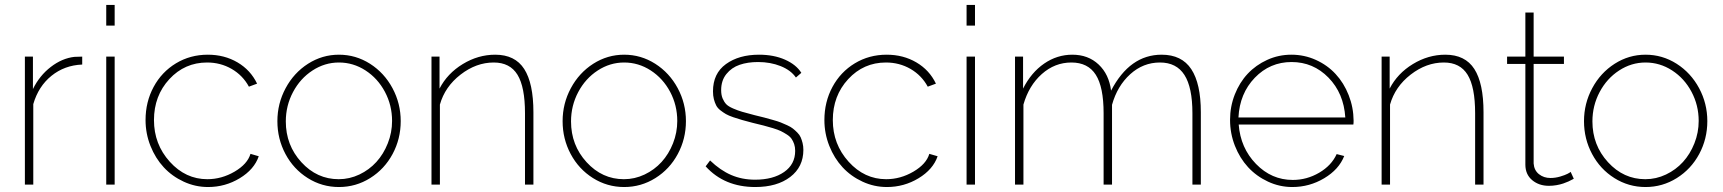

<svg xmlns="http://www.w3.org/2000/svg" viewBox="-20 -750 7000 780"><path d="M314 -487.8Q242.2 -484.9 189.2 -442.1Q136.2 -399.4 115.2 -327.1V0H81.1V-520H113.8V-388.2Q140.6 -442.9 186.3 -478Q231.9 -513.2 282.2 -519Q295.4 -520 314 -520Z M411.6 -646V-730H445.8V-646ZM411.6 0V-520H445.8V0Z M825.2 9.8Q773.4 9.8 726.3 -12Q679.2 -33.7 645.3 -70.3Q611.3 -106.9 591.3 -157.2Q571.3 -207.5 571.3 -262.2Q571.3 -335.9 604 -396.7Q636.7 -457.5 694.8 -492.7Q752.9 -527.8 824.2 -527.8Q891.6 -527.8 944.8 -496.6Q998 -465.3 1024.4 -410.2L991.2 -397.9Q966.3 -443.8 921.1 -470Q876 -496.1 821.3 -496.1Q730.5 -496.1 668 -428.5Q605.5 -360.8 605.5 -262.2Q605.5 -164.1 669.7 -93Q733.9 -22 822.3 -22Q880.4 -22 932.9 -52.7Q985.4 -83.5 997.6 -125L1031.2 -115.2Q1012.7 -61.5 953.9 -25.9Q895 9.8 825.2 9.8Z M1356.9 -527.8Q1425.3 -527.8 1483.2 -491Q1541 -454.1 1574.5 -391.8Q1607.9 -329.6 1607.9 -257.8Q1607.9 -186 1575 -124.5Q1542 -63 1483.9 -26.6Q1425.8 9.8 1356.9 9.8Q1288.1 9.8 1230.2 -26.6Q1172.4 -63 1139.6 -124.5Q1106.9 -186 1106.9 -257.8Q1106.9 -329.6 1140.4 -391.8Q1173.8 -454.1 1231.4 -491Q1289.1 -527.8 1356.9 -527.8ZM1356 -22Q1399.9 -22 1439.9 -41Q1480 -60.1 1509 -92Q1538.1 -124 1555.4 -167.7Q1572.8 -211.4 1572.8 -258.8Q1572.8 -322.3 1543.7 -377Q1514.6 -431.6 1464.8 -463.9Q1415 -496.1 1356.9 -496.1Q1299.3 -496.1 1249.5 -463.6Q1199.7 -431.2 1170.4 -376Q1141.1 -320.8 1141.1 -256.8Q1141.1 -160.2 1204.3 -91.1Q1267.6 -22 1356 -22Z M2147 0H2112.8V-290Q2112.8 -396.5 2082.3 -446.3Q2051.8 -496.1 1985.8 -496.1Q1914.6 -496.1 1851.1 -447Q1787.6 -397.9 1767.1 -325.2V0H1732.9V-520H1765.6V-390.1Q1797.4 -451.7 1859.9 -489.7Q1922.4 -527.8 1991.7 -527.8Q2072.3 -527.8 2109.6 -469.7Q2147 -411.6 2147 -293.9Z M2515.6 -527.8Q2584 -527.8 2641.8 -491Q2699.7 -454.1 2733.2 -391.8Q2766.6 -329.6 2766.6 -257.8Q2766.6 -186 2733.6 -124.5Q2700.7 -63 2642.6 -26.6Q2584.5 9.8 2515.6 9.8Q2446.8 9.8 2388.9 -26.6Q2331.1 -63 2298.3 -124.5Q2265.6 -186 2265.6 -257.8Q2265.6 -329.6 2299.1 -391.8Q2332.5 -454.1 2390.1 -491Q2447.8 -527.8 2515.6 -527.8ZM2514.6 -22Q2558.6 -22 2598.6 -41Q2638.7 -60.1 2667.7 -92Q2696.8 -124 2714.1 -167.7Q2731.4 -211.4 2731.4 -258.8Q2731.4 -322.3 2702.4 -377Q2673.3 -431.6 2623.5 -463.9Q2573.7 -496.1 2515.6 -496.1Q2458 -496.1 2408.2 -463.6Q2358.4 -431.2 2329.1 -376Q2299.8 -320.8 2299.8 -256.8Q2299.8 -160.2 2363 -91.1Q2426.3 -22 2514.6 -22Z M3048.3 9.8Q2922.9 9.8 2846.7 -74.2L2864.7 -98.1Q2906.2 -58.1 2950.4 -39.1Q2994.6 -20 3047.4 -20Q3120.6 -20 3165.5 -51.3Q3210.4 -82.5 3210.4 -137.2Q3210.4 -152.3 3206.3 -164.6Q3202.1 -176.8 3195.8 -186Q3189.5 -195.3 3176.5 -203.6Q3163.6 -211.9 3152.1 -217.5Q3140.6 -223.1 3119.6 -229.5Q3098.6 -235.8 3082.3 -240Q3065.9 -244.1 3037.6 -251Q3011.2 -257.8 2994.9 -262.5Q2978.5 -267.1 2959.2 -273.7Q2939.9 -280.3 2929 -286.6Q2918 -293 2906.5 -302Q2895 -311 2889.4 -322Q2883.8 -333 2880.1 -347.2Q2876.5 -361.3 2876.5 -378.9Q2876.5 -451.7 2929.2 -489.7Q2981.9 -527.8 3063.5 -527.8Q3123.5 -527.8 3169.2 -507.6Q3214.8 -487.3 3235.4 -454.1L3213.4 -435.1Q3192.9 -464.8 3151.4 -481.4Q3109.9 -498 3059.6 -498Q3017.6 -498 2984.9 -486.8Q2952.1 -475.6 2930.9 -449.2Q2909.7 -422.9 2909.7 -383.8Q2909.7 -364.3 2915.5 -350.3Q2921.4 -336.4 2929.9 -327.1Q2938.5 -317.9 2958.3 -309.3Q2978 -300.8 2994.9 -295.9Q3011.7 -291 3045.4 -282.2Q3070.3 -276.4 3084.7 -272.5Q3099.1 -268.6 3119.4 -262.9Q3139.6 -257.3 3151.4 -252.7Q3163.1 -248 3178 -241.2Q3192.9 -234.4 3201.4 -227.5Q3210 -220.7 3219.2 -211.4Q3228.5 -202.1 3232.9 -191.9Q3237.3 -181.6 3240.5 -168.9Q3243.7 -156.2 3243.7 -141.1Q3243.7 -71.8 3190.2 -31Q3136.7 9.8 3048.3 9.8Z M3583 9.8Q3531.2 9.8 3484.1 -12Q3437 -33.7 3403.1 -70.3Q3369.1 -106.9 3349.1 -157.2Q3329.1 -207.5 3329.1 -262.2Q3329.1 -335.9 3361.8 -396.7Q3394.5 -457.5 3452.6 -492.7Q3510.7 -527.8 3582 -527.8Q3649.4 -527.8 3702.6 -496.6Q3755.9 -465.3 3782.2 -410.2L3749 -397.9Q3724.1 -443.8 3679 -470Q3633.8 -496.1 3579.1 -496.1Q3488.3 -496.1 3425.8 -428.5Q3363.3 -360.8 3363.3 -262.2Q3363.3 -164.1 3427.5 -93Q3491.7 -22 3580.1 -22Q3638.2 -22 3690.7 -52.7Q3743.2 -83.5 3755.4 -125L3789.1 -115.2Q3770.5 -61.5 3711.7 -25.9Q3652.8 9.8 3583 9.8Z M3906.7 -646V-730H3940.9V-646ZM3906.7 0V-520H3940.9V0Z M4858.4 0H4824.2V-290Q4824.2 -395 4791.7 -445.6Q4759.3 -496.1 4692.4 -496.1Q4624 -496.1 4571.5 -448.5Q4519 -400.9 4497.6 -324.2V0H4463.4V-290Q4463.4 -396.5 4431.6 -446.3Q4399.9 -496.1 4332.5 -496.1Q4265.1 -496.1 4212.4 -449.2Q4159.7 -402.3 4137.7 -325.2V0H4103.5V-520H4136.2V-390.1Q4169.4 -455.6 4221.9 -491.7Q4274.4 -527.8 4336.4 -527.8Q4400.9 -527.8 4443.1 -488Q4485.4 -448.2 4493.7 -381.8Q4569.8 -527.8 4699.2 -527.8Q4780.8 -527.8 4819.6 -469Q4858.4 -410.2 4858.4 -293.9Z M5230 9.8Q5178.2 9.8 5131.1 -12.2Q5084 -34.2 5050.3 -70.8Q5016.6 -107.4 4996.8 -157.7Q4977.1 -208 4977.1 -263.2Q4977.1 -316.9 4996.3 -366Q5015.6 -415 5048.8 -450.4Q5082 -485.8 5128.2 -506.8Q5174.3 -527.8 5226.1 -527.8Q5278.8 -527.8 5325.7 -506.6Q5372.6 -485.4 5406 -449.2Q5439.5 -413.1 5459 -363.5Q5478.5 -314 5479 -259.8Q5479 -249 5478 -244.1H5012.2Q5019.5 -148.9 5082.5 -84Q5145.5 -19 5231.9 -19Q5289.1 -19 5339.1 -48.3Q5389.2 -77.6 5410.2 -124L5440.9 -116.2Q5419.4 -61.5 5359.6 -25.9Q5299.8 9.8 5230 9.8ZM5011.2 -272.9H5445.3Q5439 -371.1 5377 -434.6Q5314.9 -498 5227.1 -498Q5139.2 -498 5077.6 -434.1Q5016.1 -370.1 5011.2 -272.9Z M6006.8 0H5972.7V-290Q5972.7 -396.5 5942.1 -446.3Q5911.6 -496.1 5845.7 -496.1Q5774.4 -496.1 5710.9 -447Q5647.5 -397.9 5627 -325.2V0H5592.8V-520H5625.5V-390.1Q5657.2 -451.7 5719.7 -489.7Q5782.2 -527.8 5851.6 -527.8Q5932.1 -527.8 5969.5 -469.7Q6006.8 -411.6 6006.8 -293.9Z M6373.5 -23.9Q6373 -23.9 6366.7 -20.3Q6360.4 -16.6 6351.6 -12.7Q6342.8 -8.8 6330.8 -4.6Q6318.8 -0.5 6303.5 2.2Q6288.1 4.9 6272.5 4.9Q6231.9 4.9 6204.3 -18.3Q6176.8 -41.5 6176.8 -81.1V-490.2H6102.5V-520H6176.8V-699.2H6210.4V-520H6333.5V-490.2H6210.4V-85.9Q6212.4 -58.1 6231.9 -42.5Q6251.5 -26.9 6278.8 -26.9Q6298.3 -26.9 6318.1 -32.7Q6337.9 -38.6 6348.1 -43.9Q6358.4 -49.3 6360.8 -51.8Z M6665 -527.8Q6733.4 -527.8 6791.3 -491Q6849.1 -454.1 6882.6 -391.8Q6916 -329.6 6916 -257.8Q6916 -186 6883.1 -124.5Q6850.1 -63 6792 -26.6Q6733.9 9.8 6665 9.8Q6596.2 9.8 6538.3 -26.6Q6480.5 -63 6447.8 -124.5Q6415 -186 6415 -257.8Q6415 -329.6 6448.5 -391.8Q6481.9 -454.1 6539.6 -491Q6597.2 -527.8 6665 -527.8ZM6664.1 -22Q6708 -22 6748 -41Q6788.1 -60.1 6817.1 -92Q6846.2 -124 6863.5 -167.7Q6880.9 -211.4 6880.9 -258.8Q6880.9 -322.3 6851.8 -377Q6822.8 -431.6 6772.9 -463.9Q6723.1 -496.1 6665 -496.1Q6607.4 -496.1 6557.6 -463.6Q6507.8 -431.2 6478.5 -376Q6449.2 -320.8 6449.2 -256.8Q6449.2 -160.2 6512.5 -91.1Q6575.7 -22 6664.1 -22Z"/></svg>

Font: Rawline ExtraLight
Style: Regular
Weight: 275
Designer: Matt McInerney, Pablo Impallari, Rodrigo Fuenzalida
Foundry: Matt McInerney, Pablo Impallari, Rodrigo Fuenzalida
Version: Version 4.020;PS 004.020;hotconv 1.0.88;makeotf.lib2.5.64775